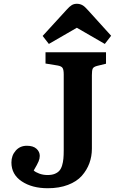

<svg xmlns="http://www.w3.org/2000/svg" viewBox="-20 -975 604 1009"><path d="M236.8 -744.1 204.1 -786.1 330.1 -923.8Q345.7 -941.4 357.2 -948.2Q368.7 -955.1 383.8 -955.1Q399.4 -955.1 412.4 -948.2Q425.3 -941.4 442.9 -920.9L564 -787.1L530.8 -744.1L383.8 -829.1ZM231 14.2Q148.4 14.2 94.2 -22Q40 -58.1 40 -121.1Q40 -157.7 62.5 -183.3Q85 -209 121.1 -209Q154.3 -209 171.6 -193.4Q189 -177.7 189 -155.8Q189 -141.6 182.6 -126.5Q176.3 -111.3 157.2 -79.1Q166 -70.3 186.3 -62.7Q206.5 -55.2 230 -55.2Q252 -55.2 267.3 -61.3Q282.7 -67.4 292 -77.9Q301.3 -88.4 306.4 -105.7Q311.5 -123 313.2 -141.4Q314.9 -159.7 314.9 -186V-584Q314.9 -608.4 308.8 -617.9Q302.7 -627.4 282.2 -630.9L219.2 -641.1V-700.2H537.1V-640.1L491.2 -628.9Q471.7 -624 467.3 -614.5Q462.9 -605 462.9 -580.1V-193.8Q462.9 -153.3 449.7 -117.2Q436.5 -81.1 409.9 -51Q383.3 -21 337.2 -3.4Q291 14.2 231 14.2Z"/></svg>

Font: Literata Book
Style: Bold
Weight: 700
Designer: Latin by Veronika Burian and Jose Scaglione. Greek by Irene Vlachou. Cyrillic by Vera Evstafieva
Foundry: TypeTogether
Version: Version 2.003;PS 002.003;hotconv 1.0.88;makeotf.lib2.5.64775